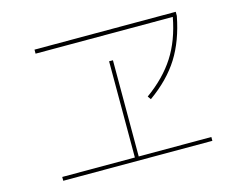

<svg xmlns="http://www.w3.org/2000/svg" viewBox="-93 -833 1186 945"><g transform="rotate(-15 500.0 -360.0)"><path d="M150.4 -669.9V-690.4H870.1V-669.9Q846.7 -547.9 793 -462.4Q739.3 -377 640.6 -306.6L628.9 -323.2Q722.7 -390.6 775.4 -472.7Q828.1 -554.7 849.6 -669.9ZM509.8 -49.8H879.9V-30.3H120.1V-49.8H490.2V-540H509.8Z"/></g></svg>

Font: Mgen+ 1mn thin
Style: Regular
Weight: 100
Designer: [Source Han Sans]
Ryoko NISHIZUKA  (kana & ideographs); Paul D. Hunt (Latin, Greek & Cyrillic); Wenlong ZHANG  (bopomofo
Version: Version 1.059.20150602